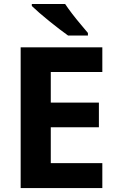

<svg xmlns="http://www.w3.org/2000/svg" viewBox="-20 -954 592 974"><path d="M499.1 0H84.8V-714H499.1V-588.6H237.6V-433.4H481.7V-308.4H237.6V-126.6H499.1ZM310.5 -933.6Q325.2 -911.6 345.9 -884.4Q366.7 -857.2 388.6 -831.5Q410.4 -805.8 426 -786.8V-773.6H325.5Q306.7 -787 281.1 -806.5Q255.6 -826 229 -847.5Q202.4 -869 179.1 -889.3Q155.9 -909.6 141.4 -923.6V-933.6Z"/></svg>

Font: Noto Sans Khmer
Style: Regular
Weight: 400
Designer: Danh Hong and the Monotype Design Team
Foundry: Monotype Imaging Inc.
Version: Version 2.003